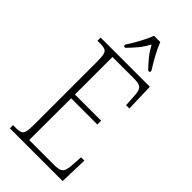

<svg xmlns="http://www.w3.org/2000/svg" viewBox="-284 -1000 1068 1068"><g transform="rotate(45 250.0 -465.5)"><path d="M38 0V-25H61Q85 -25 97.5 -30.5Q110 -36 114.5 -54Q119 -72 119 -108V-605Q119 -642 114.5 -660Q110 -678 97.5 -683.5Q85 -689 61 -689H38V-714H425L430 -548H404L401 -601Q400 -635 394.5 -653Q389 -671 374.5 -677.5Q360 -684 329 -684H161V-389H367V-359H161L160 -30H356Q386 -30 400.5 -36.5Q415 -43 420.5 -58.5Q426 -74 428 -102L432 -166H458L453 0ZM163 -784Q176 -803 191 -829Q206 -855 219.5 -882Q233 -909 241 -931H290Q303 -897 326 -855Q349 -813 368 -784V-771H355Q326 -801 305.5 -826.5Q285 -852 266 -887Q247 -852 226 -826.5Q205 -801 176 -771H163Z"/></g></svg>

Font: Noto Serif Lao Condensed ExtraLight
Style: Regular
Weight: 200
Width: 3
Designer: Monotype Design Team
Foundry: Monotype Imaging Inc.
Version: Version 2.003; ttfautohint (v1.8.4.7-5d5b)